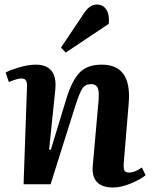

<svg xmlns="http://www.w3.org/2000/svg" viewBox="-20 -813 667 847"><path d="M249 -603 354 -759.8Q377.9 -793 407.2 -793Q434.6 -793 449 -771Q463.4 -749 460 -708L270 -581.1ZM606 -74.2 622.1 -40Q599.1 -21 556.4 -3.4Q513.7 14.2 479 14.2Q430.2 14.2 407.5 -10.3Q384.8 -34.7 389.2 -81.1L415 -372.1Q418 -411.6 410.4 -426.8Q402.8 -441.9 381.8 -441.9Q356 -441.9 343 -422.1Q330.1 -402.3 311 -341.8L203.1 0H84L99.1 -430.2Q100.1 -449.2 94.5 -458Q88.9 -466.8 74.2 -466.8Q57.1 -466.8 19 -451.2L4.9 -493.2Q24.4 -503.9 64.7 -515.9Q105 -527.8 138.2 -527.8Q185.5 -527.8 207.3 -500.5Q229 -473.1 224.1 -419.9L196.8 -153.8L204.1 -151.9L272.9 -377.9Q297.4 -457.5 331.1 -492.7Q364.7 -527.8 429.2 -527.8Q561.5 -527.8 547.9 -358.9L525.9 -94.2Q524.4 -70.3 528.8 -61Q533.2 -51.8 549.8 -51.8Q574.7 -51.8 606 -74.2Z"/></svg>

Font: Literata SemiBold
Style: Italic
Weight: 650
Italic angle: -2.39999°
Designer: Latin by Veronika Burian and Jose Scaglione. Greek by Irene Vlachou. Cyrillic by Vera Evstafieva
Foundry: TypeTogether
Version: Version 3.021